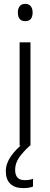

<svg xmlns="http://www.w3.org/2000/svg" viewBox="-20 -750 258 989"><path d="M110 -730Q129 -730 138.5 -718Q148 -706 148 -686Q148 -641 110 -641Q72 -641 72 -686Q72 -706 81.5 -718Q91 -730 110 -730ZM137 -532V0H81V-532ZM58 125Q58 178 107 178Q121 178 132 176Q143 174 150 171V211Q140 215 127.5 217Q115 219 99 219Q57 219 33.5 197Q10 175 10 132Q10 93 35.5 56Q61 19 101 -12L134 0Q99 32 78.5 61.5Q58 91 58 125Z"/></svg>

Font: Noto Sans Myanmar SemiCondensed Light
Style: Regular
Weight: 300
Width: 4
Designer: Monotype Design Team
Foundry: Monotype Imaging Inc.
Version: Version 2.107; ttfautohint (v1.8.4.7-5d5b)